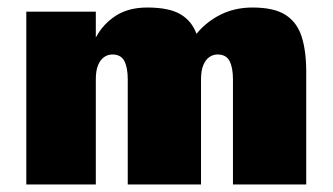

<svg xmlns="http://www.w3.org/2000/svg" viewBox="-20 -491 885 511"><path d="M795 -300Q795 -355 783 -393Q771 -431 740.5 -451Q710 -471 652 -471Q605 -471 567 -452Q529 -433 503 -401Q490 -436 459.5 -453.5Q429 -471 372 -471Q322 -471 288 -449Q254 -427 235 -391V-460H50V0H235V-280Q235 -303 241 -317.5Q247 -332 257 -339Q267 -346 279 -346Q302 -346 311 -328.5Q320 -311 320 -280V0H515V-280Q515 -303 521 -317.5Q527 -332 537 -339Q547 -346 559 -346Q582 -346 591 -328.5Q600 -311 600 -280V0H795Z"/></svg>

Font: Jost Black
Style: Regular
Weight: 900
Version: Version 3.710